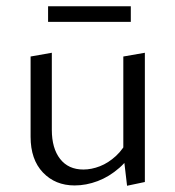

<svg xmlns="http://www.w3.org/2000/svg" viewBox="-20 -589 561 615"><path d="M219 5Q157 5 117.5 -36.5Q78 -78 78 -151V-408L146 -420V-173Q146 -114 172.5 -80Q199 -46 247 -46Q273 -46 300 -56.5Q327 -67 351.5 -89.5Q376 -112 392 -147L417 -124Q395 -80 362.5 -51.5Q330 -23 293 -9Q256 5 219 5ZM387 6 375 -96V-408L444 -420V-6ZM134 -519V-569H399V-519Z"/></svg>

Font: Ysabeau Office
Style: Regular
Weight: 400
Designer: Christian Thalmann (Catharsis Fonts)
Version: Version 2.001;gftools[0.9.30]; featfreeze: tnum,lnum,ss02